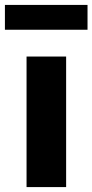

<svg xmlns="http://www.w3.org/2000/svg" viewBox="-44 -761 376 781"><path d="M64 0V-531H225V0ZM-24 -640V-741H312V-640Z"/></svg>

Font: Mach
Style: Bold
Weight: 700
Version: Version 1.002